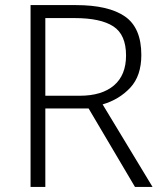

<svg xmlns="http://www.w3.org/2000/svg" viewBox="-20 -734 640 754"><path d="M278 -714Q406 -714 470.5 -669.5Q535 -625 535 -518Q535 -436 491.5 -389.5Q448 -343 383 -324L579 0H510L328 -308H158V0H100V-714ZM273 -663H158V-358H293Q380 -358 427.5 -398.5Q475 -439 475 -516Q475 -598 425 -630.5Q375 -663 273 -663Z"/></svg>

Font: Noto Sans Cherokee Light
Style: Regular
Weight: 300
Designer: Monotype Design Team
Foundry: Monotype Imaging Inc.
Version: Version 2.001; ttfautohint (v1.8.4.7-5d5b)